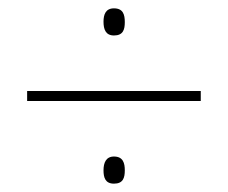

<svg xmlns="http://www.w3.org/2000/svg" viewBox="-20 -583 547 460"><path d="M253 -498C275 -498 279 -512 279 -530C279 -548 275 -563 253 -563C233 -563 228 -548 228 -531C228 -513 233 -498 253 -498ZM45 -341H461V-365H45ZM253 -143C275 -143 279 -157 279 -175C279 -192 275 -208 253 -208C234 -208 228 -193 228 -175C228 -158 232 -143 253 -143Z"/></svg>

Font: Noto Sans Hebrew SemiCondensed Thin
Style: Regular
Weight: 100
Width: 4
Designer: Monotype Design Team
Foundry: Monotype Imaging Inc.
Version: Version 2.004